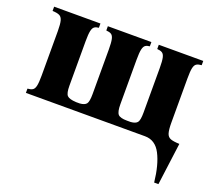

<svg xmlns="http://www.w3.org/2000/svg" viewBox="-113 -615 1098 974"><g transform="rotate(20 436.0 -127.5)"><path d="M783 -110Q783 -73 788.5 -54.5Q794 -36 810 -30Q826 -24 858 -23L828 205H805Q795 112 766 56Q737 0 681 0H38V-23Q55 -24 65 -30Q75 -36 79 -54.5Q83 -73 83 -110V-350Q83 -388 78 -406Q73 -424 60.5 -430Q48 -436 23 -437V-460H273V-437Q259 -436 250 -430Q241 -424 237 -406Q233 -388 233 -350V-110Q233 -69 244.5 -57Q256 -45 293 -43H313Q339 -45 348.5 -57Q358 -69 358 -110V-350Q358 -388 354 -406Q350 -424 340 -430Q330 -436 313 -437V-460H548V-437Q534 -436 525 -430Q516 -424 512 -406Q508 -388 508 -350V-110Q508 -69 519.5 -56Q531 -43 568 -43H588Q614 -45 623.5 -57Q633 -69 633 -110V-350Q633 -388 629 -406Q625 -424 615 -430Q605 -436 588 -437V-460H828V-437Q811 -436 801 -430Q791 -424 787 -406Q783 -388 783 -350Z"/></g></svg>

Font: Bona Nova SC
Style: Bold
Weight: 700
Designer: Mateusz Machalski
Foundry: Capitalics
Version: Version 4.001; ttfautohint (v1.8.4.7-5d5b)